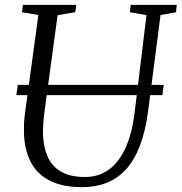

<svg xmlns="http://www.w3.org/2000/svg" viewBox="-20 -763 750 793"><path d="M643 -701 592 -306Q581 -221.5 557.8 -161.2Q534.5 -101 500 -63.2Q465.5 -25.5 420.2 -7.8Q375 10 319.5 10Q237 10 184.2 -17.5Q131.5 -45 106 -95.8Q80.5 -146.5 79 -215.5Q78.5 -233 79.2 -251.8Q80 -270.5 82.5 -290L138.5 -701L71 -712.5L74.5 -743H295L291 -712.5L218 -700.5L163 -296.5Q160 -273 158.8 -251.8Q157.5 -230.5 157.5 -210.5Q159 -157 176.5 -116.8Q194 -76.5 231.8 -54.2Q269.5 -32 332 -32Q385.5 -32 427.5 -61Q469.5 -90 497.8 -150.8Q526 -211.5 537 -306L585 -700.5L516.5 -712.5L519.5 -743H710L707 -712.5ZM656.5 -412.5 650.5 -370H47.5L53.5 -412.5Z"/></svg>

Font: Merriweather 72pt Light
Style: Italic
Weight: 300
Italic angle: -7.8°
Version: Version 2.101